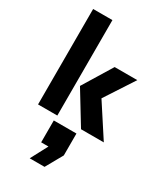

<svg xmlns="http://www.w3.org/2000/svg" viewBox="-256 -836 1101 1277"><g transform="rotate(30 295.0 -197.5)"><path d="M65 -733V0H213V-733ZM196 338H310L383 208V40H209V208H265ZM245 -246 395 0H570L410 -246L556 -470H382Z"/></g></svg>

Font: Kreadon Extra Bold
Style: Regular
Weight: 800
Designer: kohakuno
Foundry: StudioGnu
Version: Version 1.000;Glyphs 3.1.2 (3151)